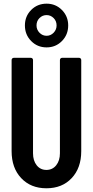

<svg xmlns="http://www.w3.org/2000/svg" viewBox="-20 -1014 505 1042"><path d="M232.9 -756.8Q183.1 -756.8 149.2 -791.3Q115.2 -825.7 115.2 -876Q115.2 -925.8 149.2 -960Q183.1 -994.1 232.9 -994.1Q282.2 -994.1 316.2 -959.7Q350.1 -925.3 350.1 -876Q350.1 -825.7 316.2 -791.3Q282.2 -756.8 232.9 -756.8ZM232.9 -819.8Q254.9 -819.8 271 -836.4Q287.1 -853 287.1 -876Q287.1 -899.9 271 -916Q254.9 -932.1 232.9 -932.1Q210.4 -932.1 194.3 -916Q178.2 -899.9 178.2 -876Q178.2 -853 194.3 -836.4Q210.4 -819.8 232.9 -819.8ZM231.9 7.8Q147 7.8 95 -47.4Q43 -102.5 43 -193.8V-688Q43 -693.4 46.4 -696.8Q49.8 -700.2 55.2 -700.2H147Q152.3 -700.2 155.8 -696.8Q159.2 -693.4 159.2 -688V-182.1Q159.2 -142.1 179.2 -116.9Q199.2 -91.8 231.9 -91.8Q264.6 -91.8 284.9 -116.9Q305.2 -142.1 305.2 -182.1V-688Q305.2 -693.4 308.6 -696.8Q312 -700.2 316.9 -700.2H409.2Q414.1 -700.2 417.5 -696.8Q420.9 -693.4 420.9 -688V-193.8Q420.9 -102.5 369.1 -47.4Q317.4 7.8 231.9 7.8Z"/></svg>

Font: Barlow Condensed SemiBold
Style: Regular
Weight: 600
Width: 3
Designer: Jeremy Tribby
Foundry: Tribby Type
Version: Version 1.422;hotconv 1.0.109;makeotfexe 2.5.65596